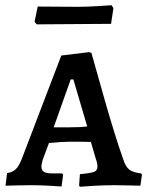

<svg xmlns="http://www.w3.org/2000/svg" viewBox="-20 -707 566 733"><path d="M282 1 285 -42Q327 -46 339.5 -51Q352 -56 352 -71Q352 -84 346 -100L327 -165Q306 -166 248 -166Q217 -166 167 -161L143 -97Q138 -77 138 -72Q138 -57 147.5 -51Q157 -45 180 -45H217L221 -40L215 5Q204 4 167 2Q130 0 97 0Q64 0 37 1Q10 2 1 2L7 -46Q27 -49 39.5 -60.5Q52 -72 63 -100L214 -495L320 -508L329 -505Q341 -461 380 -324.5Q419 -188 450 -100Q459 -71 473.5 -59.5Q488 -48 519 -45L522 -40L516 2Q506 2 477.5 1Q449 0 419 0Q377 0 336.5 2.5Q296 5 285 6ZM247 -221Q286 -221 313 -224L260 -404H250L185 -221ZM112 -624 124 -682 278 -681Q309 -681 351 -683.5Q393 -686 406 -687L413 -676L404 -616L262 -615L120 -614Z"/></svg>

Font: Alegreya SC Medium
Style: Regular
Weight: 500
Designer: Juan Pablo del Peral
Foundry: Huerta Tipografica
Version: Version 2.007; ttfautohint (v1.6)